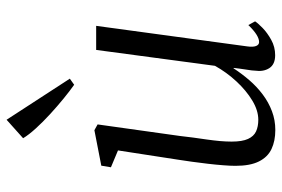

<svg xmlns="http://www.w3.org/2000/svg" viewBox="-160 -708 877 598"><g transform="rotate(-90 279.0 -408.5)"><path d="M173.5 10Q139.5 10 114.5 -1.8Q89.5 -13.5 75.8 -40.8Q62 -68 62 -114Q62 -130 63.8 -152.5Q65.5 -175 68.5 -200.5Q71.5 -226 74.8 -250Q78 -274 81 -292L110 -480L57.5 -502L62.5 -532L173 -553.5L191 -543.5L155 -287Q153 -267 150 -245.8Q147 -224.5 144 -203.5Q141 -182.5 139.2 -162.8Q137.5 -143 137.5 -126Q137.5 -93 145.8 -75Q154 -57 169.2 -50Q184.5 -43 205.5 -43Q234.5 -43 265.5 -61.8Q296.5 -80.5 325 -111.2Q353.5 -142 373.5 -178L423 -548H498L434 -77.5Q431.5 -59.5 435.2 -50Q439 -40.5 447.5 -40.5Q457.5 -40.5 470.5 -48.5Q483.5 -56.5 500.5 -74L512 -53Q507 -45 491.8 -30Q476.5 -15 454.5 -2.8Q432.5 9.5 406.5 9.5Q378 9.5 366.2 -8.8Q354.5 -27 358.5 -54Q358.5 -56 359.2 -63.5Q360 -71 361.8 -81.2Q363.5 -91.5 364.8 -101.8Q366 -112 367 -119.5L366 -120.5Q349 -94.5 328.8 -71Q308.5 -47.5 284.2 -29.2Q260 -11 232.2 -0.5Q204.5 10 173.5 10ZM314.5 -616.5Q296 -629.5 271.8 -649.2Q247.5 -669 223 -691.5Q198.5 -714 178.5 -736Q158.5 -758 148 -775.5L205.5 -827L333.5 -630Z"/></g></svg>

Font: Merriweather 48pt Light
Style: Italic
Weight: 300
Italic angle: -7.8°
Version: Version 2.101